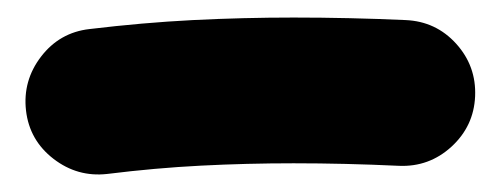

<svg xmlns="http://www.w3.org/2000/svg" viewBox="-20 -775 565 220"><path d="M9.8 -648.4Q5.9 -682.6 27.1 -710.2Q48.3 -737.8 82.5 -741.7Q143.1 -749 200.9 -752Q258.8 -754.9 316.4 -754.9Q380.4 -754.9 444.8 -752Q479.5 -750.5 502.7 -724.9Q525.9 -699.2 524.4 -664.6Q522.9 -630.4 497.3 -606.9Q471.7 -583.5 437 -585Q375.5 -587.9 316.4 -587.9Q262.7 -587.9 210.2 -585.2Q157.7 -582.5 103 -575.7Q68.8 -571.8 41.3 -593Q13.7 -614.3 9.8 -648.4Z"/></svg>

Font: Mikhak-FD Black
Style: Regular
Weight: 900
Designer: Amin Abedi
Version: Version 3.2